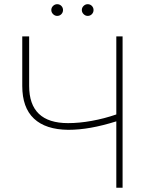

<svg xmlns="http://www.w3.org/2000/svg" viewBox="-20 -877 689 897"><path d="M116.2 -707V-475.6Q116.2 -301.8 297.9 -301.8Q350.1 -301.8 408.4 -312.3Q466.8 -322.8 523.4 -342.3V-707H552.7V0H523.4V-310.1Q459.5 -290 404.5 -280.3Q349.6 -270.5 298.8 -270.5Q193.4 -271.5 138.7 -322.8Q84 -374 84 -475.6V-707ZM219.7 -830.1Q219.7 -841.3 228 -849.4Q236.3 -857.4 247.1 -857.4Q258.8 -857.4 266.6 -849.4Q274.4 -841.3 274.4 -830.1Q274.4 -818.8 266.6 -810.8Q258.8 -802.7 247.1 -802.7Q236.3 -802.7 228 -811Q219.7 -819.3 219.7 -830.1ZM362.3 -830.1Q362.3 -841.3 370.6 -849.4Q378.9 -857.4 389.6 -857.4Q401.4 -857.4 409.2 -849.4Q417 -841.3 417 -830.1Q417 -818.8 409.2 -810.8Q401.4 -802.7 389.6 -802.7Q378.9 -802.7 370.6 -811Q362.3 -819.3 362.3 -830.1Z"/></svg>

Font: Pretendard Std Thin
Style: Regular
Weight: 100
Designer: Base glyphs from Inter by Rasmus Andersson; Hangeul glyphs from Noto Sans CJK(Source Han Sans) by Jang Soo-young and Kan
Foundry: Kil Hyung-jin
Version: Version 1.309